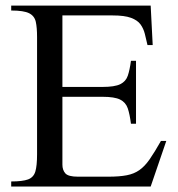

<svg xmlns="http://www.w3.org/2000/svg" viewBox="-20 -683 651 703"><path d="M588.9 -167 531.7 0H21V-18.6Q62.5 -18.6 82.8 -26.1Q103 -33.7 109.4 -54.9Q115.7 -76.2 115.7 -117.7V-547.4Q115.7 -581.5 111.1 -603Q106.4 -624.5 86.7 -634.5Q66.9 -644.5 21 -644.5V-662.6H531.7L539.1 -518.1H520Q515.1 -539.6 510.3 -559.1Q505.4 -578.6 494.4 -593.8Q483.4 -608.9 459.7 -617.7Q436 -626.5 392.6 -626.5H208.5V-364.7H355Q399.9 -364.7 420.4 -374.8Q440.9 -384.8 448 -406Q455.1 -427.2 459.5 -460.4H478V-230H459.5Q455.1 -264.6 447.8 -286.4Q440.4 -308.1 419.9 -318.4Q399.4 -328.6 355 -328.6H208.5V-80.1Q208.5 -60.5 219.2 -48.3Q230 -36.1 265.1 -36.1H377Q417.5 -36.1 444.1 -41.3Q470.7 -46.4 490.2 -60.1Q509.8 -73.7 527.8 -99.6Q545.9 -125.5 569.3 -167Z"/></svg>

Font: Awami Nastaliq
Style: Regular
Weight: 400
Designer: Peter Martin, SIL International
Foundry: SIL International
Version: Version 3.100